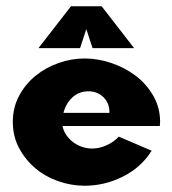

<svg xmlns="http://www.w3.org/2000/svg" viewBox="-20 -580 551 614"><path d="M180 -177Q183 -161 192.5 -147.5Q202 -134 215 -124.5Q228 -115 243.5 -110Q259 -105 275 -105Q298 -105 321 -115.5Q344 -126 360 -143L465 -98Q431 -44 372.5 -15Q314 14 251 14Q208 14 166.5 -0.5Q125 -15 93 -42Q61 -69 41 -106.5Q21 -144 21 -190Q21 -236 41 -273.5Q61 -311 93.5 -337.5Q126 -364 167 -378.5Q208 -393 251 -393Q293 -393 336 -378.5Q379 -364 413.5 -338Q448 -312 470 -274Q492 -236 492 -190L491 -177ZM330 -219V-221Q330 -250 311 -269Q292 -288 263 -288Q232 -288 211 -268Q190 -248 183 -219ZM409 -426H276L256 -487L236 -426H103L207 -560H305Z"/></svg>

Font: CAT Rhythmus
Style: Regular
Weight: 400
Designer: Peter Wiegel nach alter Vorlage
Foundry: Peter Wiegel
Version: 1.000